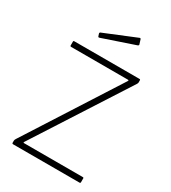

<svg xmlns="http://www.w3.org/2000/svg" viewBox="-228 -1077 1056 1189"><g transform="rotate(30 300.0 -482.0)"><path d="M55 -7V-22Q55 -29 62 -39L482 -695Q486 -702 478 -702H72Q65 -702 65 -709V-736Q65 -742 71 -742H538Q544 -742 544 -736V-719Q544 -715 539 -707L115 -48Q110 -40 117 -40H538Q544 -40 544 -35V-7Q544 0 537 0H63Q55 0 55 -7ZM430 -928 431 -924Q431 -919 423 -916L196 -839Q194 -838 191 -838Q186 -838 185 -844L180 -859Q179 -863 180 -865.5Q181 -868 183 -869L412 -963Q414 -964 416.5 -963Q419 -962 420 -960Z"/></g></svg>

Font: Libre Franklin Thin
Style: Regular
Weight: 250
Designer: Pablo Impallari, Rodrigo Fuenzalida
Foundry: Impallari Type
Version: Version 1.002; ttfautohint (v1.5)